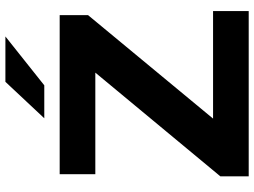

<svg xmlns="http://www.w3.org/2000/svg" viewBox="-135 -806 941 711"><g transform="rotate(-90 335.5 -450.5)"><path d="M38 0V-105L471 -627L491 -568H46V-700H635V-595L203 -73L183 -132H650V0ZM253 -757 388 -901H556L375 -757Z"/></g></svg>

Font: MOST Montserrat
Style: Bold
Weight: 700
Designer: Julieta Ulanovsky
Foundry: Julieta Ulanovsky
Version: Version 8.000;March 11, 2024;FontCreator 15.0.0.2926 64-bit